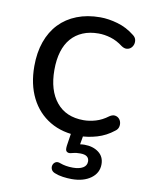

<svg xmlns="http://www.w3.org/2000/svg" viewBox="-79 -554 623 804"><g transform="rotate(10 232.0 -152.0)"><path d="M282.5 9Q209.5 9 156.2 -22.8Q103 -54.5 74.2 -112Q45.5 -169.5 45.5 -246.5Q45.5 -304.5 61.8 -350.5Q78 -396.5 108.8 -428.8Q139.5 -461 183.5 -478.2Q227.5 -495.5 282.5 -495.5Q318 -495.5 357 -484.2Q396 -473 428.5 -447Q439 -439.5 441.8 -429.5Q444.5 -419.5 441.8 -409.5Q439 -399.5 431.8 -392.8Q424.5 -386 414 -385Q403.5 -384 391.5 -392Q366 -411.5 339.2 -419.5Q312.5 -427.5 287.5 -427.5Q249.5 -427.5 220.5 -415.2Q191.5 -403 171.5 -380Q151.5 -357 141.2 -323.2Q131 -289.5 131 -245.5Q131 -158.5 171.8 -108.8Q212.5 -59 287.5 -59Q312.5 -59 339 -66.8Q365.5 -74.5 391.5 -94Q403.5 -102 413.8 -100.8Q424 -99.5 431 -92.8Q438 -86 440.2 -76Q442.5 -66 439.5 -56Q436.5 -46 426.5 -39Q394.5 -13.5 356.2 -2.2Q318 9 282.5 9ZM281.5 192.5Q263.5 192.5 243.8 189.8Q224 187 208.5 180.5Q197 176 193 166.8Q189 157.5 192 148.5Q195 139.5 203.2 135Q211.5 130.5 223.5 135.5Q235.5 140 248.8 142.2Q262 144.5 278.5 144.5Q305 144.5 320.8 135.2Q336.5 126 336.5 108Q336.5 95 327.5 87.8Q318.5 80.5 298.5 80.5Q291 80.5 283.2 81.2Q275.5 82 266 84.5Q257.5 87 252.2 87Q247 87 242 83.5Q238 80 237.2 74.2Q236.5 68.5 237.5 59L249.5 -20H302L289 55.5L264 49Q276 45.5 287.8 43.5Q299.5 41.5 309.5 41.5Q346 41.5 370 59.5Q394 77.5 394 110Q394 147 362.8 169.8Q331.5 192.5 281.5 192.5Z"/></g></svg>

Font: Nunito ExtraLight
Style: Regular
Weight: 200
Designer: Vernon Adams
Foundry: Vernon Adams
Version: Version 3.602;April 4, 2023;FontCreator 14.0.0.2856 64-bit